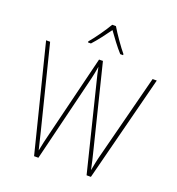

<svg xmlns="http://www.w3.org/2000/svg" viewBox="-164 -1081 1116 1213"><g transform="rotate(20 394.0 -474.5)"><path d="M407 -949H382C358 -907 308 -836 276 -799V-792H296C329 -828 368 -880 395 -918C423 -879 460 -828 493 -792H512V-799C484 -832 432 -906 407 -949ZM767 -714H739L597 -162C584 -114 578 -82 570 -40C561 -84 555 -111 542 -162L405 -714H379L244 -164C234 -126 225 -85 217 -44C210 -75 201 -109 188 -163L50 -714H23L202 0H231L375 -588C381 -616 385 -632 391 -670C398 -631 404 -612 413 -574L555 0H584Z"/></g></svg>

Font: Noto Sans Thai Looped SemiCondensed Thin
Style: Regular
Weight: 100
Width: 4
Designer: Sasikarn Vongin, Ben Mitchell
Foundry: The Fontpad Ltd
Version: Version 1.001